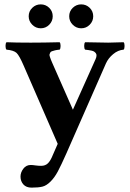

<svg xmlns="http://www.w3.org/2000/svg" viewBox="-20 -630 598 882"><path d="M74.2 181.2Q74.2 162.1 87.2 145Q100.1 127.9 121.1 127.9Q129.9 127.9 143.1 129.9Q156.2 131.8 168.9 131.8Q188.5 131.8 200.4 119.9Q212.4 107.9 222.2 83L245.1 30.8L88.9 -328.1Q68.8 -375 55.9 -387Q43 -398.9 9.8 -401.9Q5.4 -406.2 5.4 -418.9Q5.4 -431.6 9.8 -436Q49.8 -434.1 121.1 -434.1Q179.7 -434.1 253.9 -436Q258.3 -431.6 258.3 -418.9Q258.3 -406.2 253.9 -401.9Q241.2 -400.9 232.7 -398.7Q224.1 -396.5 218.3 -394.5Q212.4 -392.6 210.4 -387.7Q208.5 -382.8 207.5 -379.9Q206.5 -377 209.2 -368.9Q211.9 -360.8 213.6 -356.4Q215.3 -352.1 220.2 -340.8L314.9 -126L418.9 -357.9Q422.9 -366.7 423.3 -373.5Q423.8 -380.4 420.7 -384.8Q417.5 -389.2 413.3 -392.3Q409.2 -395.5 401.4 -397.2Q393.6 -398.9 387.2 -399.9Q380.9 -400.9 371.1 -401.9Q366.7 -406.2 366.7 -418.9Q366.7 -431.6 371.1 -436Q445.3 -434.1 477.1 -434.1Q498 -434.1 547.9 -436Q552.2 -431.6 552.2 -418.9Q552.2 -406.2 547.9 -401.9Q522 -399.9 499.8 -381.3Q477.5 -362.8 466.8 -338.9L285.2 74.2Q260.7 129.4 245.6 157.7Q230.5 186 211.9 204.3Q193.4 222.7 175 227.3Q156.7 231.9 125 231.9Q100.6 231.9 87.4 217.3Q74.2 202.6 74.2 181.2ZM111.8 -555.2Q111.8 -578.1 128.2 -594Q144.5 -609.9 167 -609.9Q189.9 -609.9 206.1 -594Q222.2 -578.1 222.2 -555.2Q222.2 -532.7 206.1 -516.4Q189.9 -500 167 -500Q144.5 -500 128.2 -516.4Q111.8 -532.7 111.8 -555.2ZM297.9 -555.2Q297.9 -578.1 314.2 -594Q330.6 -609.9 353 -609.9Q376 -609.9 392.1 -594Q408.2 -578.1 408.2 -555.2Q408.2 -532.7 392.1 -516.4Q376 -500 353 -500Q330.6 -500 314.2 -516.4Q297.9 -532.7 297.9 -555.2Z"/></svg>

Font: Common Serif
Style: Bold
Weight: 700
Designer: Philipp H. Poll, Khaled Hosny
Foundry: Stefan Peev, Context Ltd.
Version: Version 1.026